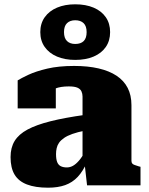

<svg xmlns="http://www.w3.org/2000/svg" viewBox="-20 -860 692 891"><path d="M375 -327V-254Q340 -247 316 -238.5Q292 -230 277 -219.5Q262 -209 254 -197.5Q246 -186 243 -172.5Q240 -159 240 -145Q240 -121 245.5 -107.5Q251 -94 262.5 -88.5Q274 -83 290 -83Q305 -83 318.5 -90.5Q332 -98 346 -114Q360 -130 375 -157L385 -110Q365 -65 340.5 -39Q316 -13 282.5 -1Q249 11 203 11Q144 11 105 -4Q66 -19 47.5 -50Q29 -81 29 -131Q29 -175 48 -206Q67 -237 108 -259Q149 -281 215 -297.5Q281 -314 375 -327ZM384 0 372 -106 363 -101V-412Q363 -425 358 -436Q353 -447 339.5 -453Q326 -459 299 -459Q261 -459 236 -449Q211 -439 203 -427Q192 -431 188.5 -438.5Q185 -446 190 -454.5Q195 -463 207 -468.5Q219 -474 239 -473V-357H62V-487Q78 -497 112 -513Q146 -529 199 -541.5Q252 -554 324 -554Q388 -554 437.5 -542.5Q487 -531 521 -508.5Q555 -486 572.5 -452Q590 -418 590 -372V-114Q590 -106 593.5 -101.5Q597 -97 604.5 -94.5Q612 -92 624 -88L632 -86V0ZM277 -711Q277 -683 291 -669.5Q305 -656 329 -656Q355 -656 368.5 -669.5Q382 -683 382 -711Q382 -739 368 -752.5Q354 -766 329 -766Q305 -766 291 -752.5Q277 -739 277 -711ZM491 -711Q491 -671 471 -642Q451 -613 414.5 -597.5Q378 -582 329 -582Q281 -582 244.5 -597.5Q208 -613 187.5 -642Q167 -671 167 -711Q167 -751 187.5 -780Q208 -809 244.5 -824.5Q281 -840 329 -840Q378 -840 414.5 -824.5Q451 -809 471 -780Q491 -751 491 -711Z"/></svg>

Font: Roboto Serif 20pt Black
Style: Regular
Weight: 900
Version: Version 1.008